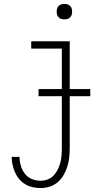

<svg xmlns="http://www.w3.org/2000/svg" viewBox="-20 -729 540 972"><path d="M185 223Q165 223 145 218.5Q125 214 107.5 203.5Q90 193 77 177.5Q64 162 56 143.5Q48 125 43.5 105Q39 85 39 65H79Q79 88 85.5 110Q92 132 105.5 150Q119 168 140.5 177Q162 186 185 186Q203 186 221 179.5Q239 173 251.5 159.5Q264 146 272.5 129Q281 112 285.5 94Q290 76 291.5 57.5Q293 39 293 20V-483H138V-520H333V20Q333 44 330.5 67.5Q328 91 321 113.5Q314 136 302 157Q290 178 272 193.5Q254 209 231 216Q208 223 185 223ZM306 -631Q298 -631 290.5 -633Q283 -635 277 -641Q271 -647 269 -654.5Q267 -662 267 -670Q267 -678 269 -685.5Q271 -693 277 -699Q283 -705 290.5 -707Q298 -709 306 -709Q314 -709 321.5 -707Q329 -705 335 -699Q341 -693 343 -685.5Q345 -678 345 -670Q345 -662 343 -654.5Q341 -647 335 -641Q329 -635 321.5 -633Q314 -631 306 -631ZM175 -242V-278H437V-242Z"/></svg>

Font: Iosevka Curly Slab Extralight
Style: Regular
Weight: 200
Monospace: yes
Designer: Belleve Invis
Foundry: Belleve Invis
Version: Version 22.1.2; ttfautohint (v1.8.4)